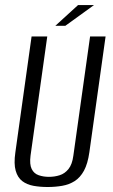

<svg xmlns="http://www.w3.org/2000/svg" viewBox="-20 -737 453 769"><path d="M170.7 12Q140 12 113.8 7.2Q87.6 2.4 69.1 -11.7Q50.6 -25.9 42.8 -53.4Q34.9 -80.9 41.5 -126.7L106.5 -591H169.3L102.3 -113.6Q97.8 -78.4 107 -60Q116.2 -41.6 135 -35.2Q153.8 -28.7 175.9 -28.7Q198.7 -28.7 219 -35.2Q239.4 -41.6 254.3 -60Q269.2 -78.4 273.8 -113.6L340.8 -591H402.9L337.9 -127Q331.4 -81.2 316.4 -53.5Q301.3 -25.9 279.1 -11.7Q256.8 2.4 229.1 7.2Q201.4 12 170.7 12ZM201.5 -633.6 292.5 -716.6H356.4L241.6 -633.6Z"/></svg>

Font: Alumni Sans SC Thin
Style: Italic
Weight: 100
Italic angle: -8°
Designer: Robert E. Leuschke
Foundry: Robert E. Leuschke
Version: Version 1.016